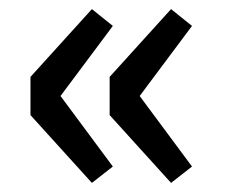

<svg xmlns="http://www.w3.org/2000/svg" viewBox="-20 -463 495 422"><path d="M182 -61 47 -210V-294L182 -443L228 -406L113 -252L228 -97ZM356 -61 221 -210V-294L356 -443L402 -406L287 -252L402 -97Z"/></svg>

Font: Source Sans Pro SemiBold
Style: Regular
Weight: 600
Designer: Paul D. Hunt
Foundry: Adobe Systems Incorporated
Version: Version 2.045;hotconv 1.0.109;makeotfexe 2.5.65596